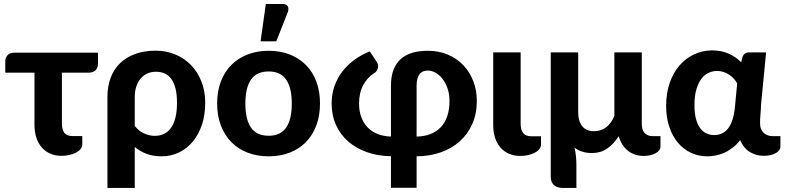

<svg xmlns="http://www.w3.org/2000/svg" viewBox="-20 -779 3948 966"><path d="M6.5 -471Q6.5 -488 17.8 -501Q29 -514 52.5 -514H473V-461Q473 -437.5 460.8 -425.5Q448.5 -413.5 426 -413.5H291.5V-157.5Q291.5 -126 304 -110.2Q316.5 -94.5 345.5 -94.5H394V-53.5Q394 -39 384.8 -28.2Q375.5 -17.5 360.5 -10Q345.5 -2.5 327 1.2Q308.5 5 290 5Q256.5 5 231 -6.8Q205.5 -18.5 188.2 -39.5Q171 -60.5 162.2 -88.8Q153.5 -117 153.5 -150V-413.5H6.5Z M520.5 -290.5Q520.5 -343.5 536.2 -386.5Q552 -429.5 583 -460Q614 -490.5 659.2 -507.2Q704.5 -524 764 -524Q814.5 -524 859.5 -506Q904.5 -488 938.5 -454Q972.5 -420 992.5 -371.2Q1012.5 -322.5 1012.5 -261.5Q1012.5 -203.5 996.8 -154.2Q981 -105 952 -69Q923 -33 882.2 -12.8Q841.5 7.5 791.5 7.5Q751.5 7.5 718.2 -4.8Q685 -17 658 -39.5V166.5H520.5ZM658 -145.5Q679 -118.5 706 -107Q733 -95.5 759 -95.5Q784 -95.5 804.5 -105Q825 -114.5 839.8 -134.8Q854.5 -155 862.5 -186.5Q870.5 -218 870.5 -261.5Q870.5 -304.5 862.8 -334.5Q855 -364.5 841 -383Q827 -401.5 807.5 -409.8Q788 -418 764 -418Q742 -418 722.8 -409.8Q703.5 -401.5 689.2 -385.5Q675 -369.5 666.5 -345.8Q658 -322 658 -290.5Z M1072.5 0ZM1332 -523.5Q1390 -523.5 1437.5 -505Q1485 -486.5 1519 -452.2Q1553 -418 1571.5 -369Q1590 -320 1590 -258.5Q1590 -197 1571.5 -147.8Q1553 -98.5 1519 -64Q1485 -29.5 1437.5 -11Q1390 7.5 1332 7.5Q1273.5 7.5 1225.8 -11Q1178 -29.5 1144 -64Q1110 -98.5 1091.2 -147.8Q1072.5 -197 1072.5 -258.5Q1072.5 -320 1091.2 -369Q1110 -418 1144 -452.2Q1178 -486.5 1225.8 -505Q1273.5 -523.5 1332 -523.5ZM1332 -96Q1391 -96 1419.5 -136.8Q1448 -177.5 1448 -258Q1448 -338 1419.5 -378.8Q1391 -419.5 1332 -419.5Q1271.5 -419.5 1243 -378.8Q1214.5 -338 1214.5 -258Q1214.5 -177.5 1243 -136.8Q1271.5 -96 1332 -96ZM1291 -571 1317.5 -759H1402Q1421 -759 1427.8 -747.2Q1434.5 -735.5 1427.5 -716.5L1370 -571Z M1786.5 -258Q1786.5 -220 1797.8 -189.5Q1809 -159 1829.8 -137.8Q1850.5 -116.5 1880.2 -104.8Q1910 -93 1947 -92V-347.5Q1947 -394.5 1960 -428Q1973 -461.5 1997.2 -482.8Q2021.5 -504 2055.8 -513.8Q2090 -523.5 2132.5 -523.5Q2188 -523.5 2233.2 -504.2Q2278.5 -485 2311 -451Q2343.5 -417 2361.2 -370.8Q2379 -324.5 2379 -271Q2379 -206.5 2356.2 -155.2Q2333.5 -104 2293.2 -68Q2253 -32 2197.5 -12.5Q2142 7 2076 7.5V166H1947V7Q1881.5 6 1826.8 -13.2Q1772 -32.5 1732.2 -67Q1692.5 -101.5 1670.5 -150.2Q1648.5 -199 1648.5 -258.5Q1648.5 -304 1662.5 -344.5Q1676.5 -385 1702 -418.5Q1727.5 -452 1762.8 -477.8Q1798 -503.5 1840.5 -520.5L1876.5 -466Q1881.5 -458.5 1882.2 -449.8Q1883 -441 1880.5 -433.5Q1878 -426 1873.2 -420Q1868.5 -414 1863 -411.5Q1828 -389 1807.2 -350.5Q1786.5 -312 1786.5 -258ZM2076 -92Q2115 -92.5 2145.8 -104.5Q2176.5 -116.5 2197.8 -139Q2219 -161.5 2230.2 -194.8Q2241.5 -228 2241.5 -271Q2241.5 -307 2231.2 -335.5Q2221 -364 2205.2 -383.8Q2189.5 -403.5 2170.2 -413.8Q2151 -424 2132.5 -424Q2120 -424 2109.8 -420.2Q2099.5 -416.5 2092 -407.5Q2084.5 -398.5 2080.2 -383.8Q2076 -369 2076 -347.5Z M2461.5 -515.5H2599.5V-157Q2599.5 -125.5 2612 -109.5Q2624.5 -93.5 2653.5 -93.5H2702V-52.5Q2702 -38.5 2692.8 -27.8Q2683.5 -17 2668.5 -9.5Q2653.5 -2 2635 1.8Q2616.5 5.5 2598 5.5Q2564.5 5.5 2539 -6.2Q2513.5 -18 2496.2 -38.8Q2479 -59.5 2470.2 -87.8Q2461.5 -116 2461.5 -149Z M2889 -515.5V-213.5Q2889 -170.5 2908.8 -144.8Q2928.5 -119 2967.5 -119Q3005 -119 3030.5 -139.2Q3056 -159.5 3071 -195.5V-515.5H3209V-156.5Q3209 -124.5 3223.8 -109.2Q3238.5 -94 3264 -94H3303V-40.5Q3303 -32 3297.2 -23.8Q3291.5 -15.5 3280.5 -9Q3269.5 -2.5 3253.8 1.5Q3238 5.5 3218.5 5.5Q3197 5.5 3177.5 -0.5Q3158 -6.5 3141.5 -19Q3125 -31.5 3112.5 -50Q3100 -68.5 3093 -94Q3067 -53.5 3034.2 -31.2Q3001.5 -9 2959 -9Q2931.5 -9 2909.8 -16Q2888 -23 2870.5 -36Q2876 -14 2878 9.2Q2880 32.5 2880 53V166.5H2811.5Q2783 166.5 2767 152Q2751 137.5 2751 110V-515.5Z M3822 5Q3784.5 5 3753 -14Q3721.5 -33 3704 -74Q3686.5 -51.5 3666 -35.8Q3645.5 -20 3624 -10.5Q3602.5 -1 3580.5 3.2Q3558.5 7.5 3538.5 7.5Q3494.5 7.5 3456.5 -10.2Q3418.5 -28 3390.8 -61Q3363 -94 3347.2 -141Q3331.5 -188 3331.5 -247Q3331.5 -309 3349 -360.5Q3366.5 -412 3397.8 -448.5Q3429 -485 3471.5 -505.2Q3514 -525.5 3563.5 -525.5Q3609.5 -525.5 3646.2 -509Q3683 -492.5 3709 -465.5L3715.5 -491.5Q3723.5 -515.5 3750 -515.5H3834.5L3809 -252.5Q3808.5 -228.5 3806.2 -204.8Q3804 -181 3804 -158.5Q3804 -142 3809.2 -129.8Q3814.5 -117.5 3823 -109.8Q3831.5 -102 3843 -98Q3854.5 -94 3867.5 -94H3906.5V-40.5Q3906.5 -32 3900.8 -23.8Q3895 -15.5 3884 -9Q3873 -2.5 3857.2 1.2Q3841.5 5 3822 5ZM3573.5 -99.5Q3593.5 -99.5 3611 -107Q3628.5 -114.5 3642 -131.2Q3655.5 -148 3664.5 -174.5Q3673.5 -201 3677.5 -239L3689 -359.5Q3682 -372 3672 -383.2Q3662 -394.5 3649 -403Q3636 -411.5 3620.5 -416.8Q3605 -422 3588 -422Q3566 -422 3545.5 -412.8Q3525 -403.5 3509.2 -383Q3493.5 -362.5 3483.8 -329.8Q3474 -297 3474 -250.5Q3474 -208.5 3482 -179.5Q3490 -150.5 3503.8 -132.8Q3517.5 -115 3535.5 -107.2Q3553.5 -99.5 3573.5 -99.5Z"/></svg>

Font: Lato Heavy
Style: Regular
Weight: 800
Designer: Lukasz Dziedzic
Foundry: tyPoland Lukasz Dziedzic
Version: Version 2.007; 2014-02-27